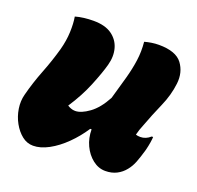

<svg xmlns="http://www.w3.org/2000/svg" viewBox="-105 -667 810 791"><g transform="rotate(20 300.0 -271.5)"><path d="M97 -546Q114 -551 134.5 -553.5Q155 -556 176 -556Q227 -556 256.5 -535Q286 -514 295.5 -480Q305 -446 294 -406Q284 -369 260 -310Q236 -251 197 -192Q203 -188 212 -184.5Q221 -181 231 -181Q257 -181 291.5 -206Q326 -231 354 -283Q370 -338 382 -381.5Q394 -425 399.5 -464.5Q405 -504 401 -546Q415 -550 431 -552.5Q447 -555 463 -555Q538 -555 565.5 -518Q593 -481 587 -430Q581 -378 558 -326Q535 -274 515 -220Q506 -199 500 -175Q508 -172 520 -172Q544 -172 564 -190H570Q570 -183 567.5 -166.5Q565 -150 560 -130Q550 -95 541 -72Q532 -49 518 -32Q503 -13 481.5 -2Q460 9 432 9Q402 9 376.5 -11Q351 -31 336 -63Q321 -95 321 -133H315Q289 -93 255 -59.5Q221 -26 185 -6.5Q149 13 117 13Q90 13 68 -4.5Q46 -22 30.5 -50Q15 -78 10 -110.5Q5 -143 13 -173Q28 -231 50 -287Q72 -343 88 -400Q99 -441 100.5 -479Q102 -517 97 -546Z"/></g></svg>

Font: Recursive Mn Csl St Blk
Style: Italic
Weight: 900
Italic angle: -15°
Monospace: yes
Version: Version 1.079;hotconv 1.0.112;makeotfexe 2.5.65598; ttfautoh